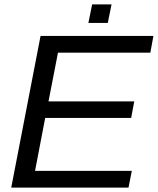

<svg xmlns="http://www.w3.org/2000/svg" viewBox="-20 -851 716 871"><path d="M31 0 164 -688H676L662 -612H243L200 -391H589L575 -316H185L139 -76H578L563 0ZM381 -747 398 -831H486L469 -747Z"/></svg>

Font: Libra Sans Modern
Style: Italic
Weight: 400
Italic angle: -12°
Foundry: Stefan Peev, Context Ltd
Version: Version 1.000